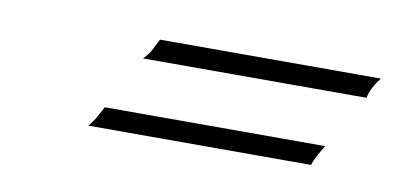

<svg xmlns="http://www.w3.org/2000/svg" viewBox="-31 -384 519 250"><g transform="rotate(10 229.0 -259.0)"><path d="M147.9 -294.4Q155.8 -302.7 158.7 -309.1Q161.6 -315.4 165.5 -322.3H457.5Q445.8 -307.6 443.4 -294.4ZM92.8 -195.8Q99.6 -203.6 102.8 -210Q106 -216.3 109.9 -223.1H401.4Q391.6 -208 387.2 -195.8Z"/></g></svg>

Font: Pinyon Script
Style: Regular
Weight: 400
Designer: Nicole Fally, Eben Sorkin
Foundry: Sorkin Type Co.
Version: Version 1.008; ttfautohint (v1.8.4.7-5d5b)